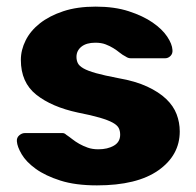

<svg xmlns="http://www.w3.org/2000/svg" viewBox="-20 -550 593 580"><path d="M273 10Q208 10 162.5 -4.5Q117 -19 88 -40Q59 -61 45.5 -84Q32 -107 31 -123Q30 -134 38 -141Q46 -148 55 -148H169Q175 -148 180 -143Q189 -137 198.5 -129.5Q208 -122 219.5 -115.5Q231 -109 245 -104Q259 -99 277 -99Q305 -99 324 -110Q343 -121 343 -143Q343 -155 338.5 -163.5Q334 -172 320.5 -179.5Q307 -187 281.5 -194.5Q256 -202 215 -210Q136 -227 89.5 -264Q43 -301 43 -369Q43 -399 57.5 -428Q72 -457 100.5 -479.5Q129 -502 171 -516Q213 -530 269 -530Q326 -530 369 -516Q412 -502 441 -482Q470 -462 485 -439.5Q500 -417 501 -399Q502 -388 495 -381Q488 -374 479 -374H375Q367 -374 360 -379Q350 -384 341.5 -391Q333 -398 322.5 -404.5Q312 -411 299 -416Q286 -421 268 -421Q241 -421 226 -409Q211 -397 211 -378Q211 -368 215 -359.5Q219 -351 232 -343.5Q245 -336 270 -329Q295 -322 337 -314Q389 -305 424.5 -288.5Q460 -272 482 -251Q504 -230 513.5 -205Q523 -180 523 -153Q523 -81 458.5 -35.5Q394 10 273 10Z"/></svg>

Font: Fz Rubik
Style: Bold
Weight: 700
Designer: Hubert and Fischer
Foundry: Hubert and Fischer
Version: Vit hóa bi FontZin.com